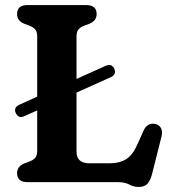

<svg xmlns="http://www.w3.org/2000/svg" viewBox="-20 -720 682 759"><path d="M42.5 -273Q32.5 -295 56.5 -306L127 -338V-576Q127 -595.5 118.2 -604.8Q109.5 -614 95 -619L75 -626.5Q47.5 -638.5 47.5 -664.5Q47.5 -700 89 -700H320.5Q362 -700 362 -664.5Q362 -638.5 334.5 -626.5L314.5 -619Q300 -614 291.2 -604.8Q282.5 -595.5 282.5 -576V-408L397 -459.5Q421 -470.5 431.5 -448.5Q442 -425.5 417 -414.5L282.5 -354V-120.5Q282.5 -74.5 333.5 -74.5H413.5Q453 -74.5 479 -91Q505 -107.5 524 -151L547.5 -203.5Q562.5 -236.5 593.5 -230Q609 -227 616.2 -213.8Q623.5 -200.5 618.5 -180.5L581 -31.5Q574 -5.5 562.5 6.8Q551 19 528.5 19Q508.5 19 491 9.5Q473.5 0 445.5 0H89Q47.5 0 47.5 -35.5Q47.5 -61.5 75 -73.5L95 -81Q109.5 -86 118.2 -95.2Q127 -104.5 127 -124V-283.5L76.5 -261Q53.5 -250 42.5 -273Z"/></svg>

Font: Fraunces 9pt S100 SemiBold
Style: Regular
Weight: 600
Version: Version 1.000; ttfautohint (v1.8.3)